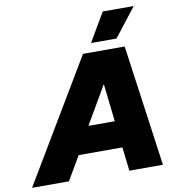

<svg xmlns="http://www.w3.org/2000/svg" viewBox="-153 -1010 1014 1098"><g transform="rotate(-10 354.0 -461.5)"><path d="M517 -923H697L568 -757H420ZM-56 0 364 -704H606L704 0H509L493 -138H239L158 0ZM323 -293H476L451 -513Z"/></g></svg>

Font: Prodigy Sans ExtraBold
Style: Italic
Weight: 800
Italic angle: -13°
Designer: Wei Huang
Foundry: Wei Huang
Version: Version 1.003; ttfautohint (v1.8.3)